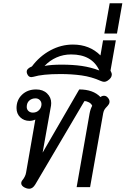

<svg xmlns="http://www.w3.org/2000/svg" viewBox="-20 -1155 775 1185"><path d="M111 -24Q111 -35 120 -45Q126 -52 132.5 -64.5Q139 -77 141 -90L198 -417Q180 -409 162 -409Q128 -409 105 -431Q82 -453 82 -488Q82 -538 116 -570.5Q150 -603 203 -603Q245 -603 270.5 -578.5Q296 -554 296 -519Q296 -509 295 -504L243 -213L469 -603Q555 -603 600 -556Q610 -564 622 -564Q634 -564 643 -555Q656 -542 656 -528Q656 -519 652.5 -513Q649 -507 645 -502.5Q641 -498 640 -497Q631 -488 625.5 -479.5Q620 -471 617 -457L536 0H453L533 -455Q538 -482 549 -502Q544 -515 529.5 -523Q515 -531 501 -531L198 -17Q182 10 160 10Q147 10 133 3Q111 -8 111 -24ZM236 -512Q236 -527 225.5 -537.5Q215 -548 199 -548Q176 -548 160.5 -534Q145 -520 145 -495Q145 -480 155.5 -470Q166 -460 183 -460Q206 -460 221 -475.5Q236 -491 236 -512Z M667 -708Q670 -702 670 -695Q670 -674 644 -657Q634 -650 623 -650Q615 -650 603 -655Q545 -681 483.5 -689.5Q422 -698 353 -698Q242 -698 186 -681Q176 -679 173 -679Q155 -679 147 -701Q145 -705 145 -713Q145 -732 177 -745Q224 -808 290.5 -844Q357 -880 430 -880Q533 -880 600 -813L616 -906H695L662 -719ZM593 -720Q548 -819 419 -819Q371 -819 329 -800.5Q287 -782 255 -748Q295 -756 360 -756Q430 -756 485 -748Q540 -740 593 -720Z M657 -1135H735L702 -948H624Z"/></svg>

Font: Niramit
Style: Italic
Weight: 400
Italic angle: -10°
Version: Version 1.000; ttfautohint (v1.6)